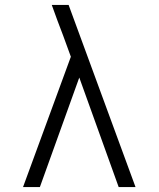

<svg xmlns="http://www.w3.org/2000/svg" viewBox="-20 -755 640 775"><path d="M73 0 266 -526 235 -611Q223 -642 211.5 -673Q200 -704 189 -735H257L527 0H459L300 -442L141 0Z"/></svg>

Font: Iosevka Custom Light Extended
Style: Regular
Weight: 300
Width: 7
Monospace: yes
Designer: Belleve Invis
Foundry: Belleve Invis
Version: Version 11.2.4; ttfautohint (v1.8.4)